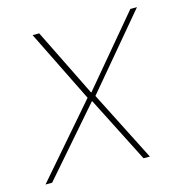

<svg xmlns="http://www.w3.org/2000/svg" viewBox="-112 -570 613 645"><g transform="rotate(-15 194.5 -248.0)"><path d="M-31 0 181 -245 57 -496H80L197 -259H198L397 -496H420L208 -244L332 0H310L193 -230H192L-8 0Z"/></g></svg>

Font: DM Sans 28pt Thin
Style: Italic
Weight: 250
Italic angle: -10°
Version: Version 4.004;gftools[0.9.30]